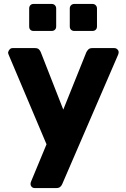

<svg xmlns="http://www.w3.org/2000/svg" viewBox="-20 -764 637 974"><path d="M156 190Q147 190 141 184Q135 178 135 169Q135 167 135.5 163.5Q136 160 138 156L216 -32L24 -486Q21 -493 21 -498Q23 -507 29 -513.5Q35 -520 44 -520H158Q171 -520 177.5 -513.5Q184 -507 187 -499L301 -208L418 -499Q422 -507 428.5 -513.5Q435 -520 448 -520H560Q569 -520 575.5 -513.5Q582 -507 582 -499Q582 -494 579 -486L296 169Q293 177 286 183.5Q279 190 266 190ZM357 -607Q347 -607 340.5 -613Q334 -619 334 -630V-721Q334 -731 340.5 -737.5Q347 -744 357 -744H449Q459 -744 465.5 -737.5Q472 -731 472 -721V-630Q472 -619 465.5 -613Q459 -607 449 -607ZM150 -607Q140 -607 134 -613Q128 -619 128 -630V-721Q128 -731 134 -737.5Q140 -744 150 -744H242Q252 -744 258.5 -737.5Q265 -731 265 -721V-630Q265 -619 258.5 -613Q252 -607 242 -607Z"/></svg>

Font: Rubik
Style: Bold
Weight: 700
Designer: Hubert and Fischer
Foundry: Hubert and Fischer
Version: Version 2.300;gftools[0.9.30]